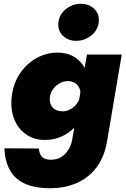

<svg xmlns="http://www.w3.org/2000/svg" viewBox="-20 -747 661 1011"><path d="M3 34Q6 100 31 147Q56 194 108.5 219Q161 244 244 244Q324 244 387 215.5Q450 187 491 130.5Q532 74 545 -10L621 -460H438L360 -11Q355 18 340 42Q325 66 302 80Q279 94 248 94Q228 94 214.5 88Q201 82 194 69Q187 56 184 35ZM42 -241Q34 -174 54 -122Q74 -70 116.5 -40Q159 -10 217 -10Q262 -10 301.5 -27Q341 -44 372 -75.5Q403 -107 423 -149Q443 -191 449 -240Q455 -288 447 -329.5Q439 -371 418 -402.5Q397 -434 363 -452Q329 -470 283 -470Q225 -470 173 -441.5Q121 -413 86 -361.5Q51 -310 42 -241ZM243 -239Q247 -262 261.5 -280.5Q276 -299 297.5 -310Q319 -321 341 -320Q356 -319 368.5 -313.5Q381 -308 389.5 -297.5Q398 -287 401.5 -273Q405 -259 402 -241Q399 -223 389.5 -208Q380 -193 366.5 -182Q353 -171 337 -165.5Q321 -160 305 -161Q283 -162 268 -172Q253 -182 246.5 -199.5Q240 -217 243 -239ZM288 -631Q282 -588 310 -560Q338 -532 381 -532Q424 -532 459 -559Q494 -586 500 -628Q505 -671 477.5 -699Q450 -727 406 -727Q363 -727 328 -700Q293 -673 288 -631Z"/></svg>

Font: Jost Black
Style: Italic
Weight: 900
Italic angle: -5°
Version: Version 3.710